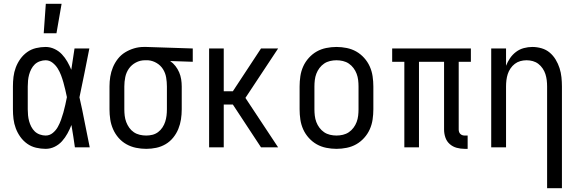

<svg xmlns="http://www.w3.org/2000/svg" viewBox="-20 -775 3040 1010"><path d="M210 -600 221 -755H304L277 -600ZM220 8Q195 8 169.5 2Q144 -4 123 -19Q102 -34 87 -55Q72 -76 63 -100Q54 -124 51 -149Q48 -174 48 -200V-320Q48 -346 51 -371Q54 -396 63 -420Q72 -444 87 -465Q102 -486 123 -501Q144 -516 169.5 -522Q195 -528 220 -528Q244 -528 266.5 -517.5Q289 -507 305.5 -489.5Q322 -472 334 -451Q346 -430 355 -408Q359 -436 363.5 -464Q368 -492 372 -520H450Q437 -456 424.5 -391.5Q412 -327 398 -263Q413 -198 425.5 -132Q438 -66 452 0H374Q370 -29 365.5 -58Q361 -87 356 -116V-118Q347 -95 335 -73Q323 -51 306.5 -32.5Q290 -14 267.5 -3Q245 8 220 8ZM220 -62Q241 -62 257.5 -75.5Q274 -89 284 -107Q294 -125 301 -144.5Q308 -164 313.5 -183.5Q319 -203 323.5 -223.5Q328 -244 332 -264Q328 -283 323.5 -302.5Q319 -322 313.5 -341.5Q308 -361 301 -379.5Q294 -398 283.5 -415Q273 -432 256.5 -445Q240 -458 220 -458Q205 -458 189.5 -452.5Q174 -447 163 -436.5Q152 -426 144.5 -411.5Q137 -397 133 -382Q129 -367 127.5 -351.5Q126 -336 126 -320V-200Q126 -184 127.5 -168.5Q129 -153 133 -138Q137 -123 144.5 -108.5Q152 -94 163 -83.5Q174 -73 189.5 -67.5Q205 -62 220 -62Z M749 8Q722 8 695.5 2.5Q669 -3 645.5 -16Q622 -29 604 -49.5Q586 -70 575 -95Q564 -120 560 -146.5Q556 -173 556 -200V-320Q556 -346 560 -371.5Q564 -397 574 -421Q584 -445 600 -465.5Q616 -486 638 -499.5Q660 -513 685 -520.5Q710 -528 736 -528H750L994 -520V-450L875 -454Q891 -443 903 -427.5Q915 -412 922.5 -394.5Q930 -377 933 -358Q936 -339 936 -320V-200Q936 -173 932 -147Q928 -121 918 -96.5Q908 -72 891 -51Q874 -30 851 -16.5Q828 -3 802 2.5Q776 8 749 8ZM749 -62Q766 -62 782 -66Q798 -70 811.5 -80Q825 -90 834.5 -104.5Q844 -119 849 -134.5Q854 -150 856 -166.5Q858 -183 858 -200V-320Q858 -344 854 -367.5Q850 -391 837.5 -411Q825 -431 804 -443.5Q783 -456 759 -458H742Q717 -458 694.5 -446Q672 -434 658 -414Q644 -394 639 -369.5Q634 -345 634 -320V-200Q634 -183 636 -166Q638 -149 644 -133Q650 -117 660 -103Q670 -89 684 -79.5Q698 -70 715 -66Q732 -62 749 -62Z M1080 0V-520H1157V-295H1205L1353 -520H1443L1271 -260L1443 0H1353L1205 -225H1157V0Z M1750 8Q1723 8 1696 2.5Q1669 -3 1646 -16Q1623 -29 1604.5 -49.5Q1586 -70 1575 -94.5Q1564 -119 1560 -146Q1556 -173 1556 -200V-320Q1556 -347 1560 -374Q1564 -401 1575 -425.5Q1586 -450 1604.5 -470.5Q1623 -491 1646 -504Q1669 -517 1696 -522.5Q1723 -528 1750 -528Q1777 -528 1804 -522.5Q1831 -517 1854 -504Q1877 -491 1895.5 -470.5Q1914 -450 1925 -425.5Q1936 -401 1940 -374Q1944 -347 1944 -320V-200Q1944 -173 1940 -146Q1936 -119 1925 -94.5Q1914 -70 1895.5 -49.5Q1877 -29 1854 -16Q1831 -3 1804 2.5Q1777 8 1750 8ZM1750 -62Q1767 -62 1784 -66Q1801 -70 1815 -79.5Q1829 -89 1839.5 -103Q1850 -117 1856 -133Q1862 -149 1864 -166Q1866 -183 1866 -200V-320Q1866 -337 1864 -354Q1862 -371 1856 -387Q1850 -403 1839.5 -417Q1829 -431 1815 -440.5Q1801 -450 1784 -454Q1767 -458 1750 -458Q1733 -458 1716 -454Q1699 -450 1685 -440.5Q1671 -431 1660.5 -417Q1650 -403 1644 -387Q1638 -371 1636 -354Q1634 -337 1634 -320V-200Q1634 -183 1636 -166Q1638 -149 1644 -133Q1650 -117 1660.5 -103Q1671 -89 1685 -79.5Q1699 -70 1716 -66Q1733 -62 1750 -62Z M2424 8Q2403 8 2382.5 2.5Q2362 -3 2346 -17Q2330 -31 2323 -51.5Q2316 -72 2316 -93V-450H2184V0H2107V-450H2043V-520H2457V-450H2393V-93Q2393 -87 2395 -81Q2397 -75 2401.5 -70.5Q2406 -66 2412 -64Q2418 -62 2424 -62H2440V8Z M2858 215V-320Q2858 -337 2856 -353.5Q2854 -370 2849 -385.5Q2844 -401 2834.5 -415Q2825 -429 2812 -439Q2799 -449 2783 -453.5Q2767 -458 2750 -458Q2733 -458 2717 -453.5Q2701 -449 2688 -439Q2675 -429 2665.5 -415Q2656 -401 2651 -385.5Q2646 -370 2644 -353.5Q2642 -337 2642 -320V0H2564V-520H2642V-429Q2650 -450 2663 -469Q2676 -488 2694.5 -502Q2713 -516 2735.5 -522Q2758 -528 2780 -528Q2805 -528 2829 -521Q2853 -514 2871.5 -498.5Q2890 -483 2903 -461.5Q2916 -440 2923.5 -416.5Q2931 -393 2933.5 -368.5Q2936 -344 2936 -320V215Z"/></svg>

Font: Iosevka Algr
Style: Regular
Weight: 400
Monospace: yes
Designer: Belleve Invis
Foundry: Belleve Invis
Version: Version 26.0.2; ttfautohint (v1.8.3)